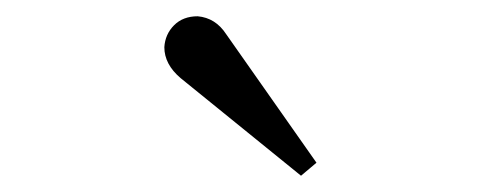

<svg xmlns="http://www.w3.org/2000/svg" viewBox="-20 -754 588 236"><path d="M202 -658Q182 -675 182 -696Q183 -712 194 -723Q205 -734 223 -734Q245 -732 258 -712L369 -554L350 -538Z"/></svg>

Font: Ibarra Real Nova SemiBold
Style: Regular
Weight: 600
Designer: Jose Maria Ribagorda & Octavio Pardo
Foundry: Jose Maria Ribagorda
Version: Version 1.014